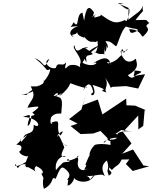

<svg xmlns="http://www.w3.org/2000/svg" viewBox="-20 -1185 1000 1260"><path d="M937 -462 866 -492 810 -494 808 -538 652 -434 622 -532 524 -495 545 -567 514 -466 433 -403 489 -374 443 -358 509 -305 592 -309 658 -332 636 -329 690 -274 776 -332 849 -321C771 -332 737 -306 756 -299C722 -326 647 -269 710 -257C698 -249 714 -305 666 -250C641 -244 696 -284 749 -281C711 -250 699 -297 706 -234C606 -252 581 -222 604 -232C588 -228 555 -170 573 -165C586 -209 549 -130 540 -102C564 -106 505 -52 554 -80C526 -54 478 -74 493 -133C495 -166 471 -149 499 -165C481 -136 390 -118 428 -142C462 -102 373 -146 384 -89C418 -118 405 -142 347 -68C335 -148 403 -169 412 -157C356 -143 401 -210 402 -218C384 -259 372 -297 357 -301C360 -256 394 -243 417 -230C430 -216 376 -250 354 -295C409 -350 391 -309 375 -296C338 -354 396 -409 318 -381C336 -375 299 -354 315 -415C322 -421 332 -443 382 -440C391 -537 393 -545 332 -557C377 -604 357 -535 343 -560C375 -550 406 -606 369 -553C460 -624 442 -664 433 -640C450 -639 507 -610 550 -608C541 -633 503 -543 534 -608C540 -613 573 -672 592 -580C548 -555 631 -538 587 -628C737 -582 596 -604 679 -578C656 -605 704 -625 665 -681C723 -604 694 -600 720 -618L702 -614L807 -620L887 -604L932 -698C827 -684 864 -674 863 -722C941 -718 894 -705 871 -692C841 -653 819 -695 819 -691C890 -734 883 -756 871 -800C815 -751 780 -805 771 -848C836 -845 823 -886 792 -837C783 -887 770 -851 780 -824C760 -815 757 -787 692 -769C663 -775 711 -787 708 -758C697 -809 668 -821 585 -766C641 -797 607 -729 521 -773C559 -846 624 -869 623 -884C557 -855 518 -814 547 -776C548 -858 503 -798 590 -830C520 -903 482 -846 559 -872C512 -887 484 -811 468 -889C446 -864 527 -810 506 -761C513 -808 487 -724 533 -716C492 -778 427 -759 422 -746C386 -709 431 -800 404 -766C382 -750 358 -783 346 -739C308 -726 256 -778 304 -798C260 -716 281 -775 208 -804C307 -725 272 -717 309 -731C312 -701 255 -627 268 -662C269 -621 257 -647 164 -575C153 -553 149 -565 119 -565C179 -565 246 -610 230 -630C230 -620 243 -617 182 -618C223 -540 183 -536 160 -478C245 -490 254 -493 192 -446C227 -419 190 -437 182 -417C190 -427 181 -359 161 -360C166 -419 207 -447 131 -418C242 -413 253 -333 201 -366C205 -291 147 -327 133 -280C190 -327 126 -265 121 -254C97 -282 144 -280 86 -235C146 -238 112 -184 105 -191C118 -157 193 -141 183 -190C131 -106 147 -83 160 -108C80 -115 111 -47 82 -109C66 -77 133 -110 150 -122C125 -41 238 -134 163 -89C263 -37 181 -60 217 -95C285 -67 255 -29 256 -57C249 -32 258 -43 273 2C254 8 300 18 265 -17C255 26 271 63 269 54C341 17 312 -34 345 -11C375 -85 383 -96 406 -78C474 -24 399 -4 428 -5C423 13 423 59 428 27C426 46 475 -2 464 -23C465 2 571 41 605 -47C543 24 598 -20 535 -35C574 -17 652 -54 663 -31C681 -24 618 -86 682 -132C705 -56 669 -91 696 -29C678 -30 739 -44 694 -70C703 -76 684 -101 714 -69C748 -107 757 -92 778 -138L829 -139L806 -109L851 -63L959 -94L921 -99L853 -204L782 -176L843 -244L787 -319L887 -427L888 -336L920 -359L929 -461ZM816 -1123C849 -1158 814 -1013 801 -1054C732 -1022 711 -1041 630 -1097C679 -1075 571 -1073 586 -1060C639 -1101 536 -1052 614 -1093C583 -1068 587 -1072 597 -1103C564 -1154 545 -1141 532 -1049L521 -1102C475 -1093 504 -986 463 -1039C439 -986 417 -1020 542 -1012C473 -1031 404 -966 464 -942C426 -981 497 -914 515 -1049C504 -986 450 -964 534 -937C522 -967 549 -906 586 -911C600 -913 612 -903 617 -919C633 -886 605 -819 599 -846C603 -845 623 -824 660 -832C668 -800 664 -886 665 -886C666 -815 681 -858 679 -887C689 -847 695 -891 671 -913C705 -923 731 -884 743 -881C759 -911 776 -984 806 -1011C866 -990 891 -1000 882 -983C816 -947 842 -995 821 -993C899 -996 903 -951 917 -944C997 -1017 904 -998 960 -1034C929 -1056 968 -1056 869 -1053C946 -1154 908 -1079 918 -1148C903 -1107 884 -1106 822 -1055L824 -1133L753 -1163L794 -1165L765 -1158L797 -1134Z"/></svg>

Font: Hussar Lance
Style: Italic
Weight: 700
Foundry: Cannot Into Space Fonts, PlusOne Fonts
Version: Version 2.27